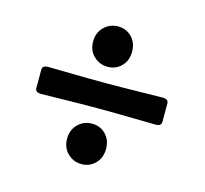

<svg xmlns="http://www.w3.org/2000/svg" viewBox="-83 -615 768 721"><g transform="rotate(15 300.5 -254.5)"><path d="M366.2 -443.8Q366.2 -409.2 344.7 -387.5Q323.2 -365.7 291.5 -365.7Q259.8 -365.7 237.3 -387.5Q214.8 -409.2 214.8 -443.8Q214.8 -478.5 237.3 -500.5Q259.8 -522.5 291.5 -522.5Q323.2 -522.5 344.7 -500.7Q366.2 -479 366.2 -443.8ZM293 -205.6Q234.9 -205.6 159.9 -204.1Q85 -202.6 77.1 -202.6Q54.2 -202.6 54.2 -219.2V-291Q54.2 -307.6 77.1 -307.6Q85 -307.6 159.9 -306.2Q234.9 -304.7 293 -304.7H301.3Q358.9 -304.7 436.3 -306.2Q513.7 -307.6 522 -307.6Q544.4 -307.6 544.4 -291V-219.2Q544.4 -202.6 522 -202.6Q513.7 -202.6 436.3 -204.1Q358.9 -205.6 301.3 -205.6ZM366.2 -65.9Q366.2 -31.2 344.5 -9.3Q322.8 12.7 291.5 12.7Q259.8 12.7 237.3 -9.3Q214.8 -31.2 214.8 -65.9Q214.8 -100.6 237.3 -122.6Q259.8 -144.5 291.5 -144.5Q323.2 -144.5 344.7 -122.8Q366.2 -101.1 366.2 -65.9Z"/></g></svg>

Font: Cooper* ExtraBold
Style: Regular
Weight: 800
Designer: Owen Earl
Foundry: indestructible type*
Version: Version 0.001